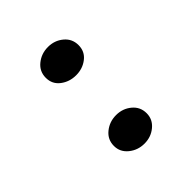

<svg xmlns="http://www.w3.org/2000/svg" viewBox="-15 -689 288 288"><g transform="rotate(45 129.0 -545.0)"><path d="M56.5 -511Q43 -511 34.5 -521.5Q26 -532 26 -546Q26 -560 34.5 -570.2Q43 -580.5 56.5 -580.5Q70 -580.5 78 -570.2Q86 -560 86 -546Q86 -532 78 -521.5Q70 -511 56.5 -511ZM201 -511Q187.5 -511 179 -521.5Q170.5 -532 170.5 -546Q170.5 -560 179 -570.2Q187.5 -580.5 201 -580.5Q214 -580.5 222.5 -570.2Q231 -560 231 -546Q231 -532 222.5 -521.5Q214 -511 201 -511Z"/></g></svg>

Font: Fraunces 72pt S050 Thin
Style: Regular
Weight: 100
Version: Version 1.000; ttfautohint (v1.8.3)